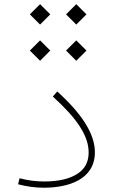

<svg xmlns="http://www.w3.org/2000/svg" viewBox="-20 -876 530 901"><path d="M337.9 -760.7 385.7 -808.6 337.9 -856.4 290 -808.6ZM168 -760.7 215.8 -808.6 168 -856.4 120.1 -808.6ZM168 -590.8 215.8 -638.7 168 -686.5 120.1 -638.7ZM337.9 -590.8 385.7 -638.7 337.9 -686.5 290 -638.7ZM425.3 -161.6C425.3 -248 363.8 -342.8 248.5 -446.8L228 -422.9C342.8 -318.8 396 -237.8 396 -160.2C396 -114.7 377.4 -81.1 340.3 -58.6C303.2 -35.6 252.4 -24.4 188 -24.4C150.9 -24.4 114.3 -28.3 71.8 -39.6L64.9 -11.2C107.4 0 147 4.9 186.5 4.9C299.3 4.9 425.3 -32.7 425.3 -161.6Z"/></svg>

Font: Estedad Thin
Style: Regular
Weight: 100
Designer: Amin Abedi
Version: Version 7.3